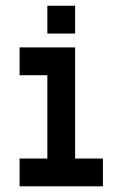

<svg xmlns="http://www.w3.org/2000/svg" viewBox="-20 -655 431 675"><path d="M146.5 -537.1V-634.8H244.1V-537.1ZM48.8 0V-97.7H146.5V-390.6H48.8V-488.3H244.1V-97.7H341.8V0Z"/></svg>

Font: BabelStone Runic Staveless Rule
Style: Regular
Weight: 400
Designer: Andrew West
Foundry: BabelStone
Version: Version 3.002 March 14, 2022